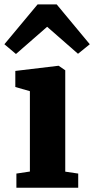

<svg xmlns="http://www.w3.org/2000/svg" viewBox="-36 -876 438 896"><path d="M103.5 -75.5V-450.5L35.5 -470V-545L236 -569H238L268.5 -548V-75L329 -66V0H40.5V-66ZM139.5 -855.5H228.5L383 -669.5L328 -625L184 -751L38.5 -624L-15.5 -669.5Z"/></svg>

Font: Merriweather Black
Style: Regular
Weight: 900
Designer: Eben Sorkin
Foundry: Eben Sorkin
Version: Version 2.200;gftools[0.9.31]